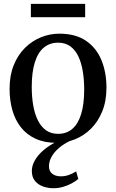

<svg xmlns="http://www.w3.org/2000/svg" viewBox="-20 -727 599 992"><path d="M29.5 -268Q29.5 -337.5 51 -390.5Q72.5 -443.5 109.2 -479.8Q146 -516 191.8 -534.5Q237.5 -553 286.5 -553Q371 -553 424.8 -516Q478.5 -479 504.2 -416Q530 -353 530 -274Q530 -204.5 508.2 -151.2Q486.5 -98 450 -62Q413.5 -26 367.8 -7.5Q322 11 273 11Q210 11 163.8 -10.2Q117.5 -31.5 87.8 -69.5Q58 -107.5 43.8 -158.2Q29.5 -209 29.5 -268ZM280.5 -35.5Q323.5 -35.5 353.5 -61Q383.5 -86.5 399.2 -137.5Q415 -188.5 415 -264.5Q415 -314.5 407.8 -358.5Q400.5 -402.5 384.8 -435.8Q369 -469 343.2 -487.8Q317.5 -506.5 280.5 -506.5Q237 -506.5 206.5 -481.2Q176 -456 160 -405.2Q144 -354.5 144 -277.5Q144 -227 151.5 -183.2Q159 -139.5 175.2 -106.2Q191.5 -73 217.2 -54.2Q243 -35.5 280.5 -35.5ZM255 245.5Q229.5 245.5 204 237Q178.5 228.5 161.5 208.8Q144.5 189 144.5 156.5Q144.5 133.5 155.2 111Q166 88.5 185 68Q204 47.5 230 29.8Q256 12 286.5 -1L312 -5L346 -1Q310.5 15.5 285.2 37Q260 58.5 246.5 82.8Q233 107 233 132Q233 157.5 250 170.8Q267 184 294 184Q316 184 335 177.2Q354 170.5 373.5 158.5L384.5 197.5Q369.5 210.5 349 221.2Q328.5 232 304.8 238.8Q281 245.5 255 245.5ZM420 -707V-638H139.5V-707Z"/></svg>

Font: Merriweather 60pt
Style: Regular
Weight: 400
Version: Version 2.100